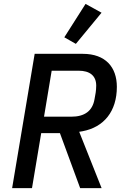

<svg xmlns="http://www.w3.org/2000/svg" viewBox="-20 -978 640 998"><path d="M194.2 -285.9H291.5L396.7 0H508.2L391.7 -293L408.7 -295.8C520.6 -316.8 587.4 -399.5 587.4 -526.6C587.4 -628.2 529.1 -698.2 410.2 -698.2H160.2L43 0H146.3ZM208.8 -371.4 248.6 -610.4H389.2C446 -610.4 480.1 -584.9 480.1 -533C480.1 -521 479 -507.8 477.3 -496.1L471.6 -464.1C461.3 -400.6 419.4 -371.4 349.8 -371.4ZM314.3 -784.1 374.3 -750 507.8 -911.9 424.7 -957.7Z"/></svg>

Font: Margiela Mono Italic Medium It
Style: Regular
Weight: 500
Designer: Mike Abbink, Paul van der Laan, Pieter van Rosmalen
Foundry: Bold Monday
Version: Version 2.003 2021